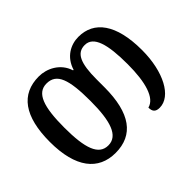

<svg xmlns="http://www.w3.org/2000/svg" viewBox="-115 -763 991 991"><g transform="rotate(-45 380.5 -268.0)"><path d="M244 12C374 12 443 -79 443 -269V-326C443 -444 466 -495 525 -495C589 -495 612 -414 612 -268C612 -136 586 -48 529 -34C529 -6 540 8 570 8C653 8 716 -109 716 -267C716 -457 645 -548 532 -548C475 -548 416 -517 394 -445H390C368 -516 300 -548 243 -548C113 -548 44 -455 44 -268C44 -80 119 12 244 12ZM245 -42C175 -42 149 -116 149 -268C149 -420 175 -494 245 -494C319 -494 342 -427 342 -269C342 -123 316 -42 245 -42Z"/></g></svg>

Font: Noto Serif Georgian Condensed Medium
Style: Regular
Weight: 500
Width: 3
Designer: Monotype Design Team, Akaki Razmadze
Foundry: Google LLC
Version: Version 2.003